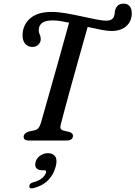

<svg xmlns="http://www.w3.org/2000/svg" viewBox="-20 -778 750 1063"><path d="M315.5 -85Q309.5 -60.5 331.5 -55L366 -47Q386 -39 384 -24Q381.5 0 348 0H139Q110 0 111 -22Q112 -40.5 138.5 -49.5L171 -56.5Q183.5 -59 191.8 -68Q200 -77 206 -96Q213.5 -121.5 228 -173.2Q242.5 -225 261.2 -290.8Q280 -356.5 299.2 -425Q318.5 -493.5 335 -553.5Q351.5 -613.5 362.5 -652.5Q336.5 -658 313.8 -661.5Q291 -665 274 -665Q230.5 -665 212.8 -650.8Q195 -636.5 194.5 -612Q194 -598.5 199.8 -587.2Q205.5 -576 205.5 -561Q205.5 -544 192.5 -531Q179.5 -518 158.5 -518Q134 -518.5 119 -536.2Q104 -554 105 -585.5Q106 -640 146.8 -676Q187.5 -712 266 -712Q302 -712 345.2 -704.5Q388.5 -697 431.8 -687.5Q475 -678 511 -670.8Q547 -663.5 568 -663.5Q602.5 -663.5 611 -687Q614 -695.5 614.8 -703Q615.5 -710.5 616.5 -717.5Q620 -735 631.5 -746.5Q643 -758 666 -758Q685 -758 697.2 -744.2Q709.5 -730.5 709.5 -703Q709 -659.5 679 -633Q649 -606.5 597.5 -606.5Q574 -606.5 539.2 -613.2Q504.5 -620 465.5 -629Q453.5 -588.5 436.8 -528.2Q420 -468 401 -400.2Q382 -332.5 364.5 -268.8Q347 -205 334 -156Q321 -107 315.5 -85ZM213 164.5Q189.5 164.5 180.5 151.8Q171.5 139 177 119.5Q182.5 97.5 202.5 83.8Q222.5 70 245.5 70Q272.5 70 285.5 88Q298.5 106 288.5 144Q276.5 189.5 246 220.2Q215.5 251 165.5 263.5Q142.5 269.5 142.5 253Q142.5 237 163.5 231.5Q196.5 222.5 213.5 207.8Q230.5 193 235 177Q238 164.5 224.5 164.5Z"/></svg>

Font: Fraunces 9pt S050
Style: Italic
Weight: 400
Italic angle: -16°
Version: Version 1.000; ttfautohint (v1.8.3)